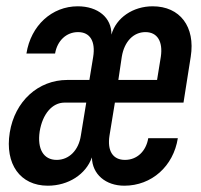

<svg xmlns="http://www.w3.org/2000/svg" viewBox="-20 -580 640 610"><path d="M132 10C197 10 253 -26 272 -80C273 -26 316 10 375 10C462 10 531 -52 545 -141H451C444 -99 415 -72 377 -72C339 -72 320 -100 328 -150L345 -254H563L586 -400C601 -495 552 -560 465 -560C403 -560 349 -524 334 -470C335 -524 291 -560 227 -560C145 -560 78 -499 64 -410H155C162 -451 191 -478 228 -478C266 -478 284 -449 276 -399L264 -326H194C101 -326 27 -258 11 -159C-5 -59 44 10 132 10ZM356 -326 367 -400C375 -448 404 -478 442 -478C480 -478 498 -448 491 -400L479 -326ZM160 -72C118 -72 98 -107 106 -162C115 -218 146 -254 185 -254H254L237 -150C230 -102 199 -72 160 -72Z"/></svg>

Font: JetBrains Mono SemiBold
Style: Italic
Weight: 472
Italic angle: -9°
Monospace: yes
Designer: Philipp Nurullin, Konstantin Bulenkov
Foundry: JetBrains
Version: Version 2.305